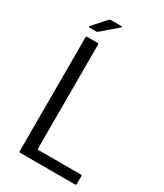

<svg xmlns="http://www.w3.org/2000/svg" viewBox="-200 -885 825 965"><g transform="rotate(30 212.0 -403.0)"><path d="M87 0Q80 0 80 -7V-665Q80 -673 87 -673H144Q149 -673 151 -671Q153 -669 153 -664V-67Q153 -63 154 -60.5Q155 -58 160 -58H401Q408 -58 409.5 -56.5Q411 -55 411 -49V-10Q411 -3 409.5 -1.5Q408 0 401 0ZM111 -719H73Q68 -719 68 -722Q68 -725 71 -728L135 -799Q139 -803 141.5 -804.5Q144 -806 149 -806H207Q210 -806 211.5 -803.5Q213 -801 210 -799L125 -726Q121 -723 118 -721Q115 -719 111 -719Z"/></g></svg>

Font: Glory
Style: Regular
Weight: 400
Designer: Robert Leuschke
Foundry: Robert Leuschke
Version: Version 1.011